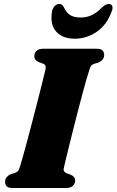

<svg xmlns="http://www.w3.org/2000/svg" viewBox="-20 -945 586 965"><path d="M301.5 -103.5Q298 -91 302 -84.5Q306 -78 314 -74.5L335 -67Q346 -62 351.8 -55.2Q357.5 -48.5 357.5 -37.5Q357.5 -21 345.8 -10.5Q334 0 312 0H44Q21 0 13.2 -9Q5.5 -18 5.5 -31.5Q5.5 -46 14 -55.2Q22.5 -64.5 33 -69L56 -76Q66 -80 71 -86.2Q76 -92.5 81 -109.5Q86 -125.5 94.5 -155.8Q103 -186 113.8 -225.8Q124.5 -265.5 136 -309.8Q147.5 -354 159 -398Q170.5 -442 180.2 -481.2Q190 -520.5 197.5 -550.2Q205 -580 208.5 -595Q211 -607 208.5 -614.2Q206 -621.5 195.5 -625.5L174.5 -633Q163.5 -638.5 158 -645.2Q152.5 -652 152.5 -662.5Q152.5 -679.5 164 -689.8Q175.5 -700 198 -700H465Q488 -700 495.8 -691Q503.5 -682 503.5 -668.5Q503.5 -654.5 495.2 -645Q487 -635.5 475.5 -631L452.5 -624Q442 -620 437.5 -613.8Q433 -607.5 428 -590Q422.5 -574.5 413.2 -541.8Q404 -509 392.5 -466.2Q381 -423.5 368.8 -376Q356.5 -328.5 345 -282.5Q333.5 -236.5 324 -198Q314.5 -159.5 308.5 -134.2Q302.5 -109 301.5 -103.5ZM384 -857Q416.5 -857 441.8 -869.2Q467 -881.5 491 -906Q500.5 -915 509.2 -920Q518 -925 525.5 -925Q540 -925 544 -914.8Q548 -904.5 541.5 -888Q518 -821.5 467.5 -786Q417 -750.5 355.5 -750.5Q294.5 -750.5 262.5 -786Q230.5 -821.5 241.5 -888Q245 -904.5 255 -914.8Q265 -925 278.5 -925Q287.5 -925 292.8 -920Q298 -915 302.5 -906Q314 -880 333.8 -868.5Q353.5 -857 384 -857Z"/></svg>

Font: Fraunces Black
Style: Italic
Weight: 900
Italic angle: -16°
Version: Version 1.000;[b76b70a41]